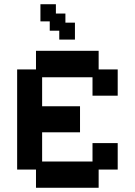

<svg xmlns="http://www.w3.org/2000/svg" viewBox="-20 -876 637 907"><path d="M150 11V-75H61V-548H150V-636H446V-548H536V-424H417V-511H179V-374H358V-251H179V-113H417V-200H536V-75H446V11ZM260 -689V-731H215V-775H171V-856H244V-812H289V-769H334V-689Z"/></svg>

Font: Pixelify Sans SemiBold
Style: Regular
Weight: 600
Designer: Stefie Justprince
Foundry: Typecalism Foundryline
Version: Version 1.000